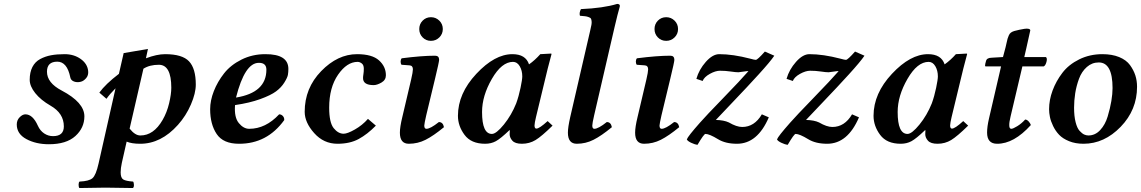

<svg xmlns="http://www.w3.org/2000/svg" viewBox="-20 -718 5776 972"><path d="M426.3 -358.9Q428.7 -336.9 416 -322.3Q403.3 -307.6 389.2 -304.2Q371.1 -299.3 355 -305.2Q338.9 -311 335.9 -326.2Q319.8 -405.8 270 -405.8Q217.8 -405.8 217.8 -355Q217.8 -298.8 292 -259.8Q407.2 -199.2 407.2 -128.9Q407.2 -70.8 361.6 -29.3Q315.9 12.2 227.5 12.2Q162.1 12.2 113.5 -13.9Q64.9 -40 64.9 -87.9Q64.9 -109.9 79.6 -124.5Q94.2 -139.2 108.4 -139.2Q146 -139.2 171.9 -81.1Q183.1 -56.2 203.6 -42.5Q224.1 -28.8 248.5 -28.8Q303.2 -28.8 303.2 -78.1Q303.2 -144.5 235.8 -183.1Q186.5 -211.4 158.4 -246.6Q130.4 -281.7 130.4 -314Q130.4 -352.1 144 -378.7Q157.7 -405.3 183.1 -418.9Q208.5 -432.6 238.3 -438.2Q268.1 -443.8 307.1 -443.8Q354 -443.8 388.2 -419.7Q422.4 -395.5 426.3 -358.9Z M847.2 -273.9Q847.2 -390.1 784.2 -390.1Q737.3 -390.1 706.1 -370.1L636.2 -66.9Q664.1 -31.7 690.9 -32.2Q757.8 -32.2 803.2 -110.8Q825.2 -148.9 836.2 -195.3Q847.2 -241.7 847.2 -273.9ZM479 109.9 564.9 -271Q536.1 -242.2 519 -217.8L482.9 -249Q513.7 -292 582 -344.2L606 -449.2L729 -470.2L718.8 -422.9Q773.9 -443.8 815.9 -443.8Q902.8 -443.8 937 -407.5Q971.2 -371.1 971.2 -290Q971.2 -246.1 946.5 -189Q921.9 -131.8 880.9 -85.9Q794.9 10.3 689 9.8Q647 9.8 621.1 -1L596.7 106.9Q590.8 134.3 590.8 154.8Q590.8 182.6 604.2 190.7Q617.7 198.7 653.8 201.2Q657.7 206.1 658 218Q658.2 230 652.8 233.9Q552.7 231.9 513.2 231.9Q480 231.9 381.8 233.9Q377.9 229 377.9 217Q377.9 205.1 382.8 201.2Q430.7 199.2 448.2 184.1Q465.8 168.9 479 109.9Z M1328.6 -365.2Q1328.6 -400.4 1290 -399.9Q1219.2 -399.9 1174.8 -224.1Q1328.6 -249 1328.6 -365.2ZM1439.9 -369.1Q1439.9 -353 1437.5 -339.1Q1435.1 -325.2 1419.4 -300Q1403.8 -274.9 1377.4 -255.4Q1351.1 -235.8 1297.4 -216.3Q1243.7 -196.8 1169.9 -186Q1165 -124 1189 -95Q1212.9 -65.9 1241.7 -65.9Q1324.7 -65.9 1393.1 -139.2Q1404.3 -139.2 1412.1 -130.6Q1419.9 -122.1 1418.9 -109.9Q1332 10.3 1189.9 9.8Q1109.9 9.8 1076.9 -39.6Q1043.9 -88.9 1043.9 -165Q1043.9 -209 1062.5 -256.6Q1081.1 -304.2 1114.5 -346.7Q1147.9 -389.2 1202.9 -416.5Q1257.8 -443.8 1322.8 -443.8Q1439.9 -444.3 1439.9 -369.1Z M1688.5 9.8Q1618.7 9.8 1570.6 -44.2Q1522.5 -98.1 1522.5 -151.9Q1522.5 -272 1606 -357.9Q1689.5 -443.8 1787.6 -443.8Q1863.8 -443.8 1898.7 -412.4Q1933.6 -380.9 1933.6 -336.9Q1933.6 -313 1911.1 -300Q1888.7 -287.1 1871.6 -287.1Q1817.4 -287.1 1817.9 -323.2Q1817.9 -331.1 1819.8 -342.5Q1821.8 -354 1821.8 -370.1Q1821.8 -389.2 1811.3 -397Q1800.8 -404.8 1790.5 -404.8Q1736.3 -404.8 1691.4 -339.8Q1646.5 -274.9 1646.5 -172.9Q1646.5 -97.7 1669.2 -69.3Q1691.9 -41 1719.7 -41Q1738.8 -41 1776.6 -62.5Q1814.5 -84 1842.8 -116.2L1882.8 -82Q1839.8 -38.1 1795.7 -14.2Q1751.5 9.8 1688.5 9.8Z M2119.6 -528.6Q2102.5 -545.9 2102.5 -571Q2102.5 -596.2 2119.6 -613.5Q2136.7 -630.9 2161.6 -630.9Q2186.5 -630.9 2204.1 -613.5Q2221.7 -596.2 2221.7 -571Q2221.7 -545.9 2204.1 -528.6Q2186.5 -511.2 2161.6 -511.2Q2136.7 -511.2 2119.6 -528.6ZM2182.6 -320.3 2137.7 -133.8Q2128.4 -92.8 2127.9 -82.5Q2127.9 -65.9 2138.7 -65.9Q2158.7 -65.9 2201.7 -100.1Q2222.7 -100.1 2227.5 -74.2Q2174.3 -30.3 2134.5 -10.3Q2094.7 9.8 2049.6 9.8Q2004.4 9.8 2004.4 -46.4Q2004.4 -74.7 2016.6 -125L2061.5 -315.9Q2070.3 -354 2070.3 -367.2Q2070.3 -386.2 2052.7 -387.2L2012.7 -390.1Q2007.8 -397 2008.1 -407Q2008.3 -417 2013.7 -422.9Q2115.7 -436 2182.6 -436Q2203.1 -436 2203.1 -415Q2202.6 -403.3 2182.6 -320.3Z M2593.3 -194.8Q2606.4 -231 2615.2 -273.4Q2624 -315.9 2624 -331.1Q2624 -360.8 2611.1 -382.8Q2598.1 -404.8 2577.1 -404.8Q2520 -404.8 2470.2 -318.8Q2420.4 -232.9 2420.4 -150.9Q2420.4 -40 2470.2 -40Q2492.2 -40 2530.8 -87.4Q2569.3 -134.8 2593.3 -194.8ZM2560.1 -39.1Q2560.1 -52.2 2561 -58.1L2559.1 -59.1Q2514.2 -16.1 2490.2 -3.2Q2466.3 9.8 2436 9.8Q2365.2 9.8 2331.8 -35.2Q2298.3 -80.1 2298.3 -131.8Q2298.3 -244.6 2391.4 -344.2Q2484.4 -443.8 2574.2 -443.8Q2641.1 -443.8 2658.2 -392.1Q2688 -413.1 2715.3 -443.8L2770 -446.8Q2772 -446.8 2772 -443.8Q2749.5 -359.9 2740.7 -320.8L2693.4 -125Q2686.5 -96.2 2686 -83Q2686 -66.9 2695.3 -66.9Q2710.4 -66.9 2752.4 -105L2777.3 -82Q2722.2 -27.8 2691.2 -9Q2660.2 9.8 2622.1 9.8Q2587.9 9.8 2574 -5.6Q2560.1 -21 2560.1 -39.1Z M2967.8 -563Q2972.2 -581.5 2974.1 -592Q2976.1 -602.5 2974.9 -611.6Q2973.6 -620.6 2971.4 -624.3Q2969.2 -627.9 2960.2 -631.3Q2951.2 -634.8 2942.9 -635.7Q2934.6 -636.7 2916 -638.2Q2911.1 -652.3 2920.9 -671.9Q3034.2 -676.8 3104.5 -698.2Q3111.8 -698.2 3115.5 -694.8Q3119.1 -691.4 3117.7 -685.1Q3106.9 -647.9 3091.8 -583L2987.8 -133.8Q2978.5 -93.3 2978.5 -82.5Q2978.5 -65.9 2988.8 -65.9Q3008.8 -65.9 3051.8 -100.1Q3072.8 -100.1 3077.6 -74.2Q3024.4 -30.3 2984.6 -10.3Q2944.8 9.8 2899.9 9.8Q2855 9.8 2855 -46.4Q2855 -73.2 2866.7 -125Z M3310.5 -528.6Q3293.5 -545.9 3293.5 -571Q3293.5 -596.2 3310.5 -613.5Q3327.6 -630.9 3352.5 -630.9Q3377.4 -630.9 3395 -613.5Q3412.6 -596.2 3412.6 -571Q3412.6 -545.9 3395 -528.6Q3377.4 -511.2 3352.5 -511.2Q3327.6 -511.2 3310.5 -528.6ZM3373.5 -320.3 3328.6 -133.8Q3319.3 -92.8 3318.8 -82.5Q3318.8 -65.9 3329.6 -65.9Q3349.6 -65.9 3392.6 -100.1Q3413.6 -100.1 3418.5 -74.2Q3365.2 -30.3 3325.4 -10.3Q3285.6 9.8 3240.5 9.8Q3195.3 9.8 3195.3 -46.4Q3195.3 -74.7 3207.5 -125L3252.4 -315.9Q3261.2 -354 3261.2 -367.2Q3261.2 -386.2 3243.7 -387.2L3203.6 -390.1Q3198.7 -397 3199 -407Q3199.2 -417 3204.6 -422.9Q3306.6 -436 3373.5 -436Q3394 -436 3394 -415Q3393.6 -403.3 3373.5 -320.3Z M3852.1 -457 3899.9 -436Q3879.9 -406.2 3821 -341.6Q3762.2 -276.9 3693.1 -204.8Q3624 -132.8 3604 -110.8Q3645 -109.9 3669.9 -98.1Q3709 -75.2 3737.3 -75.2Q3799.3 -75.2 3836.9 -139.2L3872.1 -124Q3814.9 9.8 3710.9 9.8Q3652.8 9.8 3615.2 -13.2Q3571.3 -40 3551.3 -40Q3543.5 -40 3511.2 15.1Q3496.1 13.2 3478.5 4.6Q3460.9 -3.9 3457 -12.2Q3461.9 -27.3 3522.9 -96.2Q3552.7 -130.4 3641.4 -221.7Q3730 -313 3769 -357.9Q3765.1 -358.9 3743.7 -355.5Q3722.2 -352.1 3718.3 -352.1Q3705.1 -352.1 3678.7 -356Q3652.3 -359.9 3625 -359.9Q3602.1 -359.9 3573.5 -344Q3544.9 -328.1 3537.1 -308.1L3505.4 -318.8Q3518.6 -365.7 3553.2 -404.8Q3587.9 -443.8 3621.1 -443.8Q3690.9 -443.8 3778.3 -420.9Q3799.3 -415 3806.2 -415Q3814.9 -415 3852.1 -457Z M4308.6 -457 4356.4 -436Q4336.4 -406.2 4277.6 -341.6Q4218.8 -276.9 4149.7 -204.8Q4080.6 -132.8 4060.5 -110.8Q4101.6 -109.9 4126.5 -98.1Q4165.5 -75.2 4193.8 -75.2Q4255.9 -75.2 4293.5 -139.2L4328.6 -124Q4271.5 9.8 4167.5 9.8Q4109.4 9.8 4071.8 -13.2Q4027.8 -40 4007.8 -40Q4000 -40 3967.8 15.1Q3952.6 13.2 3935.1 4.6Q3917.5 -3.9 3913.6 -12.2Q3918.5 -27.3 3979.5 -96.2Q4009.3 -130.4 4097.9 -221.7Q4186.5 -313 4225.6 -357.9Q4221.7 -358.9 4200.2 -355.5Q4178.7 -352.1 4174.8 -352.1Q4161.6 -352.1 4135.3 -356Q4108.9 -359.9 4081.5 -359.9Q4058.6 -359.9 4030 -344Q4001.5 -328.1 3993.7 -308.1L3961.9 -318.8Q3975.1 -365.7 4009.8 -404.8Q4044.4 -443.8 4077.6 -443.8Q4147.5 -443.8 4234.9 -420.9Q4255.9 -415 4262.7 -415Q4271.5 -415 4308.6 -457Z M4697.3 -194.8Q4710.4 -231 4719.2 -273.4Q4728 -315.9 4728 -331.1Q4728 -360.8 4715.1 -382.8Q4702.1 -404.8 4681.2 -404.8Q4624 -404.8 4574.2 -318.8Q4524.4 -232.9 4524.4 -150.9Q4524.4 -40 4574.2 -40Q4596.2 -40 4634.8 -87.4Q4673.3 -134.8 4697.3 -194.8ZM4664.1 -39.1Q4664.1 -52.2 4665 -58.1L4663.1 -59.1Q4618.2 -16.1 4594.2 -3.2Q4570.3 9.8 4540 9.8Q4469.2 9.8 4435.8 -35.2Q4402.3 -80.1 4402.3 -131.8Q4402.3 -244.6 4495.4 -344.2Q4588.4 -443.8 4678.2 -443.8Q4745.1 -443.8 4762.2 -392.1Q4792 -413.1 4819.3 -443.8L4874 -446.8Q4876 -446.8 4876 -443.8Q4853.5 -359.9 4844.7 -320.8L4797.4 -125Q4790.5 -96.2 4790 -83Q4790 -66.9 4799.3 -66.9Q4814.5 -66.9 4856.4 -105L4881.3 -82Q4826.2 -27.8 4795.2 -9Q4764.2 9.8 4726.1 9.8Q4691.9 9.8 4678 -5.6Q4664.1 -21 4664.1 -39.1Z M4986.8 -118.2 5047.9 -381.8H4972.7Q4966.8 -381.8 4966.8 -383.8Q4966.8 -393.6 4971.7 -409.2Q4975.6 -425.3 5000 -425.8L5057.6 -429.2L5070.8 -479Q5072.8 -485.8 5075.7 -500.5Q5078.6 -515.1 5080.8 -522Q5083 -528.8 5086.9 -538.3Q5090.8 -547.9 5097.9 -553Q5105 -558.1 5114.7 -561Q5129.9 -564.9 5140.9 -567.4Q5151.9 -569.8 5165.8 -572Q5179.7 -574.2 5187.7 -572Q5195.8 -569.8 5195.8 -564Q5195.8 -563 5175.8 -474.1L5165.5 -429.2H5274.9Q5282.7 -423.3 5277.8 -404.8Q5272.9 -386.2 5263.7 -381.8H5155.8L5095.7 -127Q5088.9 -98.6 5089.4 -84Q5089.4 -65.9 5099.6 -65.9Q5108.4 -65.9 5130.1 -79.3Q5151.9 -92.8 5169.9 -112.8Q5178.7 -112.8 5187.3 -103.5Q5195.8 -94.2 5198.7 -85Q5112.8 10.3 5027.8 9.8Q4977.1 9.8 4977.1 -46.9Q4977.1 -76.2 4986.8 -118.2Z M5417.5 -172.9Q5417.5 -129.9 5425.3 -99.4Q5433.1 -68.8 5445.6 -55.4Q5458 -42 5468.5 -37.1Q5479 -32.2 5490.2 -32.2Q5524.4 -32.2 5549.8 -59.6Q5575.2 -86.9 5587.6 -128.4Q5600.1 -169.9 5606.2 -206.5Q5612.3 -243.2 5612.3 -272Q5612.3 -401.9 5542.5 -401.9Q5508.3 -401.9 5482.2 -378.9Q5456.1 -356 5442.6 -319.6Q5429.2 -283.2 5423.3 -246.1Q5417.5 -209 5417.5 -172.9ZM5291 -165Q5291 -211.9 5308.6 -259.5Q5326.2 -307.1 5358.2 -349.1Q5390.1 -391.1 5443.6 -417.5Q5497.1 -443.8 5561 -443.8Q5609.9 -443.8 5646 -429Q5682.1 -414.1 5700.7 -388.4Q5719.2 -362.8 5727.8 -335.9Q5736.3 -309.1 5736.3 -278.8Q5736.3 -161.6 5653.3 -75.9Q5570.3 9.8 5465.3 9.8Q5424.3 9.8 5392.3 -3.2Q5360.4 -16.1 5341.8 -35.6Q5323.2 -55.2 5311.3 -80.1Q5299.3 -105 5295.2 -126Q5291 -147 5291 -165Z"/></svg>

Font: Linux Libertine O
Style: Semibold Italic
Weight: 600
Italic angle: -11.5°
Designer: Philipp H. Poll
Foundry: Philipp H. Poll
Version: Version 5.1.2